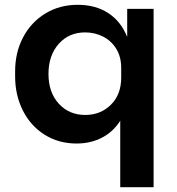

<svg xmlns="http://www.w3.org/2000/svg" viewBox="-20 -580 739 800"><path d="M481 -77Q452 -31 405 -6.5Q358 18 299 18Q224 18 165.5 -19Q107 -56 75 -120Q43 -184 43 -262V-283Q43 -361 76 -424Q109 -487 168.5 -523.5Q228 -560 304 -560Q378 -560 431 -525.5Q484 -491 510 -426V-543H620V200H481ZM485 -257V-297Q485 -343 464.5 -376.5Q444 -410 409.5 -427.5Q375 -445 335 -445Q267 -445 224.5 -397Q182 -349 182 -272Q182 -195 225 -148Q268 -101 335 -101Q399 -101 442 -143.5Q485 -186 485 -257Z"/></svg>

Font: Sora-SIA SemiBold
Style: Regular
Weight: 600
Designer: Jonathan Barnbrook, Julián Moncada
Foundry: Barnbrook Fonts
Version: Version 2.000